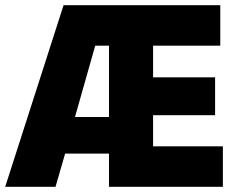

<svg xmlns="http://www.w3.org/2000/svg" viewBox="-28 -720 931 740"><path d="M-8 0H186L223 -128H392V0H831V-156H562V-276H801V-422H562V-544H821V-700H217ZM261 -269 339 -544H392V-269Z"/></svg>

Font: Fixel Display ExtraBold
Style: Regular
Weight: 800
Designer: AlfaBravo + MacPaw
Foundry: Kyrylo Tkachov, Marchela Mozhyna, Serhii Makarenko, Maria Weinstein, Zakhar Kryvoshyya
Version: Version 1.211